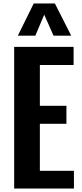

<svg xmlns="http://www.w3.org/2000/svg" viewBox="-20 -1078 468 1098"><path d="M82 -874 172.9 -1058.1H293.9L387.2 -874H286.1L232.9 -994.1L182.1 -874ZM61 0V-810.1H400.9V-706.1H208V-473.1H359.9V-370.1H208V-101.1H402.8V0Z"/></svg>

Font: Oswald Medium
Style: Regular
Weight: 500
Designer: Vernon Adams
Foundry: Vernon Adams
Version: Version 4.103